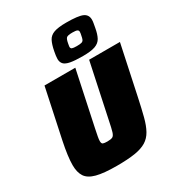

<svg xmlns="http://www.w3.org/2000/svg" viewBox="-225 -1115 1164 1263"><g transform="rotate(-30 357.0 -483.5)"><path d="M290 8Q191 8 136.5 -6.5Q82 -21 60.5 -54Q39 -87 39 -141Q39 -206 62 -316L141 -688H375L288 -278Q281 -244 277 -223Q273 -202 273 -189Q273 -170 283 -166Q293 -162 316 -162Q342 -162 354.5 -168Q367 -174 374.5 -198.5Q382 -223 393 -278L480 -688H714L635 -316Q618 -236 603.5 -180Q589 -124 568.5 -87Q548 -50 514.5 -29.5Q481 -9 427 -0.5Q373 8 290 8ZM458 -729Q397 -729 363 -735.5Q329 -742 315.5 -757Q302 -772 302 -796Q302 -807 304 -821Q306 -835 309 -851Q318 -898 332 -925Q346 -952 378 -963.5Q410 -975 471 -975Q562 -975 595 -960Q628 -945 628 -907Q628 -895 625.5 -881.5Q623 -868 620 -851Q612 -805 597.5 -778.5Q583 -752 551 -740.5Q519 -729 458 -729ZM455 -806Q481 -806 492 -809.5Q503 -813 507.5 -823Q512 -833 515 -851Q517 -859 518 -866Q519 -873 519 -878Q519 -889 509.5 -893.5Q500 -898 474 -898Q437 -898 428 -888.5Q419 -879 414 -851Q413 -843 411.5 -837Q410 -831 410 -826Q410 -814 419.5 -810Q429 -806 455 -806Z"/></g></svg>

Font: Saira Black
Style: Italic
Weight: 900
Italic angle: -12°
Designer: Hector Gatti with collaboration of the Omnibus-Type team
Foundry: Omnibus-Type
Version: Version 1.100; ttfautohint (v1.8.3)